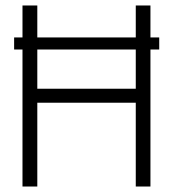

<svg xmlns="http://www.w3.org/2000/svg" viewBox="-20 -680 652 700"><path d="M31.5 -543.5H62V-660H116V-543.5H475V-660H528.5V-543.5H560.5V-499.5H528.5V0H475V-305.5H116V0H62V-499.5H31.5ZM116 -356.5H475V-499.5H116Z"/></svg>

Font: League Spartan Light
Style: Regular
Weight: 277
Foundry: The League of Moveable Type
Version: Version 2.002